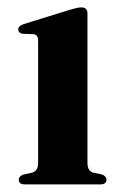

<svg xmlns="http://www.w3.org/2000/svg" viewBox="-20 -486 321 506"><path d="M210.5 -450.5V-56.5Q210.5 -36 225.5 -31L248 -26.5Q260.5 -22 260.5 -12.5Q260.5 0 244 0H46Q29.5 0 29.5 -12.5Q29.5 -21.5 41.5 -26L65 -31Q80.5 -36 80.5 -56V-379.5Q80.5 -394 68.5 -396L39 -397Q28 -399.5 28 -408.5Q28 -417.5 42.5 -422.5L165 -460.5Q176 -463.5 182 -465Q188 -466.5 194.5 -466.5Q210.5 -466.5 210.5 -450.5Z"/></svg>

Font: Fraunces 72pt S000 SemiBold
Style: Regular
Weight: 600
Version: Version 1.000; ttfautohint (v1.8.3)